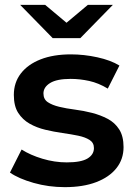

<svg xmlns="http://www.w3.org/2000/svg" viewBox="-20 -764 555 791"><path d="M247 7Q180 7 118.5 -10.5Q57 -28 21 -53L69 -148Q105 -125 155 -110Q205 -95 255 -95Q314 -95 340.5 -111Q367 -127 367 -154Q367 -176 349 -187.5Q331 -199 302 -205Q273 -211 237.5 -216Q202 -221 166.5 -229.5Q131 -238 102 -254.5Q73 -271 55 -299Q37 -327 37 -373Q37 -424 66 -461.5Q95 -499 147.5 -519.5Q200 -540 272 -540Q326 -540 381 -528Q436 -516 472 -494L424 -399Q386 -422 347.5 -430.5Q309 -439 271 -439Q214 -439 186.5 -422Q159 -405 159 -379Q159 -355 177 -343Q195 -331 224 -324Q253 -317 288.5 -312.5Q324 -308 359 -299Q394 -290 423.5 -274.5Q453 -259 471 -231Q489 -203 489 -158Q489 -108 459.5 -71Q430 -34 376 -13.5Q322 7 247 7ZM197 -607 63 -744H166L302 -630H206L342 -744H445L311 -607Z"/></svg>

Font: MOST Montserrat SemiBold
Style: Regular
Weight: 600
Designer: Julieta Ulanovsky
Foundry: Julieta Ulanovsky
Version: Version 8.000;March 11, 2024;FontCreator 15.0.0.2926 64-bit